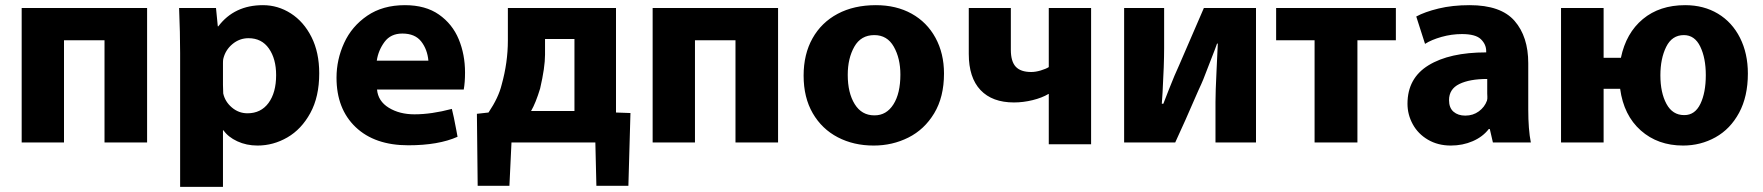

<svg xmlns="http://www.w3.org/2000/svg" viewBox="-20 -524 6832 744"><path d="M64 -493H550V28H385V-368H228V28H64Z M678 -318Q678 -395 674 -493H817L824 -422H826Q888 -504 999 -504Q1057 -504 1107 -472Q1157 -440 1187 -380.5Q1217 -321 1217 -240Q1217 -149 1182.5 -86Q1148 -23 1093.5 8.5Q1039 40 978 40Q935 40 899.5 23.5Q864 7 846 -19H844V200H678ZM844 -195 845 -162Q852 -130 878.5 -107.5Q905 -85 939 -85Q991 -85 1020.5 -125Q1050 -165 1050 -233Q1050 -296 1022 -336Q994 -376 943 -376Q908 -376 880.5 -353Q853 -330 845 -295Q844 -289 844 -280Q844 -271 844 -266Z M1441 -177Q1445 -132 1486.5 -106.5Q1528 -81 1586 -81Q1652 -81 1731 -102Q1738 -75 1748 -21L1753 6Q1679 39 1562 39Q1432 39 1358 -31.5Q1284 -102 1284 -223Q1284 -293 1313.5 -357.5Q1343 -422 1403 -463Q1463 -504 1549 -504Q1629 -504 1681 -467.5Q1733 -431 1757.5 -372Q1782 -313 1782 -243Q1782 -205 1777 -177ZM1640 -289Q1636 -333 1612 -363.5Q1588 -394 1539 -394Q1494 -394 1470 -361.5Q1446 -329 1440 -289Z M2367 -493V-88L2423 -86L2415 196H2291L2287 28H1962L1954 196H1831L1828 -83L1873 -88Q1912 -146 1924 -196Q1948 -282 1948 -367V-493ZM2092 -312Q2092 -263 2073 -181Q2056 -125 2038 -94H2206V-373H2092Z M2509 -493H2995V28H2830V-368H2673V28H2509Z M3365 40Q3288 40 3226.5 8Q3165 -24 3129.5 -85Q3094 -146 3094 -231Q3094 -314 3128.5 -375.5Q3163 -437 3226 -470.5Q3289 -504 3374 -504Q3453 -504 3512.5 -471Q3572 -438 3605 -377.5Q3638 -317 3638 -239Q3638 -148 3600 -85Q3562 -22 3500 9Q3438 40 3366 40ZM3369 -77Q3415 -77 3442 -119.5Q3469 -162 3469 -235Q3469 -298 3443.5 -343Q3418 -388 3368 -388Q3316 -388 3290.5 -343Q3265 -298 3265 -234Q3265 -164 3292 -120.5Q3319 -77 3368 -77Z M3897 -331Q3897 -286 3916 -265.5Q3935 -245 3976 -245Q3993 -245 4013 -251Q4033 -257 4044 -264V-493H4208V35H4044V-160H4043Q4018 -145 3981.5 -136Q3945 -127 3909 -127Q3825 -127 3779.5 -175Q3734 -223 3734 -315V-493H3897Z M4491 -337Q4491 -275 4485 -167L4482 -122H4488L4509 -176Q4533 -237 4549 -271L4645 -493H4847V28H4690V-129Q4690 -168 4694 -248Q4695 -260 4699 -355H4696Q4689 -336 4688 -333L4643 -217Q4637 -202 4623 -172Q4569 -47 4534 28H4336V-493H4491Z M4925 -493H5389V-368H5240V28H5074V-368H4925Z M5902 -100Q5902 -22 5912 28H5765L5753 -24H5749Q5726 6 5687 23Q5648 40 5602 40Q5552 40 5513.5 17.5Q5475 -5 5454.5 -42.5Q5434 -80 5434 -122Q5434 -221 5515.5 -271Q5597 -321 5739 -321V-326Q5739 -352 5718.5 -372Q5698 -392 5645 -392Q5605 -392 5566 -381Q5527 -370 5502 -354L5468 -460Q5501 -478 5554.5 -491Q5608 -504 5675 -504Q5796 -504 5849 -443Q5902 -382 5902 -279ZM5743 -218Q5675 -218 5635 -198.5Q5595 -179 5595 -136Q5595 -106 5612.5 -91Q5630 -76 5658 -76Q5688 -76 5710.5 -92.5Q5733 -109 5742 -134Q5744 -141 5743.5 -149Q5743 -157 5743 -162Z M6194 -493V-300H6261Q6281 -396 6346 -450Q6411 -504 6510 -504Q6582 -504 6637 -471Q6692 -438 6722.5 -377.5Q6753 -317 6753 -239Q6753 -150 6719 -87Q6685 -24 6627.5 8Q6570 40 6502 40Q6404 40 6338 -18.5Q6272 -77 6258 -180H6194V28H6029V-493ZM6507 -78Q6548 -78 6569 -121.5Q6590 -165 6590 -233Q6590 -299 6568.5 -343.5Q6547 -388 6505 -388Q6459 -388 6436.5 -342.5Q6414 -297 6414 -232Q6414 -165 6437.5 -121.5Q6461 -78 6506 -78Z"/></svg>

Font: BM Euljiro oraeorae
Style: Regular
Weight: 400
Designer: Bongjin Kim; Bomjun Kim; Myungsoo Han; Hyesun Chae; Mikyoung Jeong; Wujin Sim; Minjae Kang; Suwha Jang;
Foundry: Sandoll Inc.
Version: Version 1.000;hotconv 1.0.109;makeexe 2.5.65596